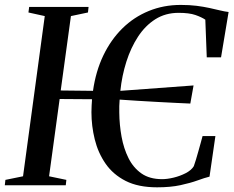

<svg xmlns="http://www.w3.org/2000/svg" viewBox="-32 -772 976 800"><path d="M622.5 8.5Q544 8.5 491.5 -18.2Q439 -45 407.8 -90.2Q376.5 -135.5 362.8 -191.2Q349 -247 349 -304.5Q349 -318.5 349.8 -332Q350.5 -345.5 351.5 -358.5L216.5 -359.5L172.5 -37.5L244.5 -22.5L242 0H-12L-9.5 -22.5L64 -37.5L154.5 -705L86.5 -720L89.5 -743H337L334.5 -720L263.5 -705L221 -395L355.5 -393.5Q367 -475 398.5 -540.8Q430 -606.5 478 -653.8Q526 -701 587.8 -726.2Q649.5 -751.5 721 -751.5Q758 -751.5 787.2 -747.8Q816.5 -744 840.5 -738.8Q864.5 -733.5 884 -728.8Q903.5 -724 920.5 -722L889 -533H829.5L823.5 -690Q808 -700.5 782.2 -709.5Q756.5 -718.5 712 -718.5Q657.5 -718.5 615.2 -691.8Q573 -665 543 -619Q513 -573 494.5 -514.8Q476 -456.5 469.5 -393.5L774.5 -416L761 -340.5Q738 -341.5 702.2 -343.2Q666.5 -345 624.8 -347.2Q583 -349.5 541.8 -352Q500.5 -354.5 466.5 -357Q465.5 -343.5 465 -330Q464.5 -316.5 465 -303Q465.5 -252 474.5 -202.5Q483.5 -153 503.5 -113Q523.5 -73 557.5 -49.2Q591.5 -25.5 643.5 -25.5Q665 -25.5 691.8 -32Q718.5 -38.5 741.8 -50.5Q765 -62.5 775.5 -79.5Q779.5 -91 784.5 -107Q789.5 -123 794.2 -140.5Q799 -158 803.8 -174.8Q808.5 -191.5 812 -205H865.5L841 -36Q820.5 -31 791 -20.2Q761.5 -9.5 720 -0.5Q678.5 8.5 622.5 8.5Z"/></svg>

Font: Merriweather 120pt
Style: Italic
Weight: 400
Italic angle: -7.8°
Version: Version 2.101